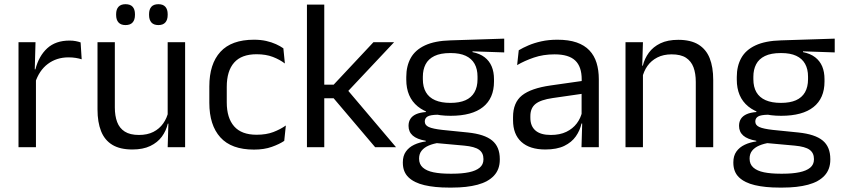

<svg xmlns="http://www.w3.org/2000/svg" viewBox="-20 -684 3906 892"><path d="M143 -298.5 124.5 -361 144.5 -362Q160.5 -424 199.5 -459.8Q238.5 -495.5 303 -495.5Q319 -495.5 331.8 -493Q344.5 -490.5 354.5 -487L359.5 -408.5Q347 -412.5 331.8 -415Q316.5 -417.5 298 -417.5Q243 -417.5 202.2 -387Q161.5 -356.5 143 -298.5ZM66 0V-488H145L141 -344L147 -338V0Z M513.5 -488V-184.5Q513.5 -146 524.2 -117.2Q535 -88.5 559.5 -72.8Q584 -57 625.5 -57Q664.5 -57 692.5 -71.2Q720.5 -85.5 738.2 -110.5Q756 -135.5 762.5 -167L777 -109.5H759.5Q752 -76.5 732 -49.2Q712 -22 678.2 -5.8Q644.5 10.5 595 10.5Q537.5 10.5 501.8 -11.2Q466 -33 449.5 -74.8Q433 -116.5 433 -175.5V-488ZM840 -488V0H759L762.5 -117L759 -122V-488ZM563 -567.5Q541.5 -567.5 530.5 -579.8Q519.5 -592 519.5 -614.5V-618Q519.5 -640.5 530.5 -652.5Q541.5 -664.5 563 -664.5Q585.5 -664.5 596.2 -652.5Q607 -640.5 607 -618V-614.5Q607 -592 596.2 -579.8Q585.5 -567.5 563 -567.5ZM716 -567.5Q694 -567.5 683.2 -579.8Q672.5 -592 672.5 -614.5V-618Q672.5 -640.5 683.2 -652.5Q694 -664.5 716 -664.5Q737.5 -664.5 748.2 -652.5Q759 -640.5 759 -618V-614.5Q759 -592 748.2 -579.8Q737.5 -567.5 716 -567.5Z M1160 11Q1055 11 1003.8 -45.8Q952.5 -102.5 952.5 -206.5V-282.5Q952.5 -387 1004 -443.2Q1055.5 -499.5 1160 -499.5Q1191 -499.5 1216.5 -493.8Q1242 -488 1262.2 -478.8Q1282.5 -469.5 1296.5 -459.5L1303.5 -389Q1280 -407 1247.8 -419.5Q1215.5 -432 1172 -432Q1102 -432 1067.8 -393.2Q1033.5 -354.5 1033.5 -280.5V-208.5Q1033.5 -136 1067.8 -97Q1102 -58 1172 -58Q1217 -58 1249.8 -70.5Q1282.5 -83 1308 -101L1300.5 -29.5Q1278.5 -14.5 1243 -1.8Q1207.5 11 1160 11Z M1723 0 1530 -227.5H1478.5V-290.5H1530L1715 -488H1811L1589.5 -252.5V-272L1820 0ZM1406 0V-662.5H1486.5V0Z M2073.5 -146Q1974 -146 1920.8 -189.5Q1867.5 -233 1867.5 -314V-326.5Q1867.5 -377 1888.2 -414.5Q1909 -452 1954.5 -473.2Q2000 -494.5 2073.5 -496.5L2322.5 -504.5V-440.5L2175.5 -445.5L2175 -442Q2209.5 -435 2231.5 -418Q2253.5 -401 2264.2 -375.5Q2275 -350 2275 -316V-305Q2275 -227.5 2224 -186.8Q2173 -146 2073.5 -146ZM2070 123H2081.5Q2126.5 123 2158.8 116.2Q2191 109.5 2208.5 95Q2226 80.5 2226 56.5V54.5Q2226 26.5 2205.8 11.8Q2185.5 -3 2136.5 -7.5L1998.5 -20L2021.5 -21Q1993.5 -17 1972.2 -8Q1951 1 1939 15.8Q1927 30.5 1927 52.5V53.5Q1927 79 1944.5 94.5Q1962 110 1994 116.5Q2026 123 2070 123ZM2065.5 187.5Q1999.5 187.5 1951.8 176.2Q1904 165 1877.8 139.8Q1851.5 114.5 1851.5 72V70Q1851.5 40 1865.8 20Q1880 0 1904.2 -11.5Q1928.5 -23 1958.5 -27L1958 -30Q1917 -37 1897.5 -54.2Q1878 -71.5 1878 -99V-99.5Q1878 -118.5 1886.8 -132Q1895.5 -145.5 1913.2 -153.5Q1931 -161.5 1958.5 -163.5V-173.5L2051.5 -150L2013.5 -151Q1979.5 -150.5 1966.5 -142.8Q1953.5 -135 1953.5 -119.5V-119Q1953.5 -102.5 1972 -94Q1990.5 -85.5 2035 -80.5L2153.5 -68.5Q2231 -60.5 2266.5 -31.2Q2302 -2 2302 55V57.5Q2302 103 2275 132Q2248 161 2198.5 174.2Q2149 187.5 2080 187.5ZM2072.5 -206Q2114.5 -206 2142.2 -218.2Q2170 -230.5 2184.2 -255.2Q2198.5 -280 2198.5 -316V-328Q2198.5 -363 2184.8 -387.5Q2171 -412 2143.5 -424.8Q2116 -437.5 2074.5 -437.5H2071.5Q2026.5 -437.5 1998.2 -423.8Q1970 -410 1957.2 -385.2Q1944.5 -360.5 1944.5 -327.5V-316Q1944.5 -280 1958.8 -255.5Q1973 -231 2001.5 -218.5Q2030 -206 2072.5 -206Z M2681.5 0 2685 -118.5 2682 -131V-286.5L2682.5 -315Q2682.5 -374.5 2652.2 -403Q2622 -431.5 2556.5 -431.5Q2504 -431.5 2460.2 -416.5Q2416.5 -401.5 2382.5 -381.5L2390 -450.5Q2409 -462 2435.2 -473.2Q2461.5 -484.5 2495.2 -492Q2529 -499.5 2569.5 -499.5Q2622 -499.5 2658.8 -486.8Q2695.5 -474 2718.2 -450Q2741 -426 2751.5 -392Q2762 -358 2762 -316V0ZM2513.5 10.5Q2441 10.5 2402.2 -24.8Q2363.5 -60 2363.5 -125.5V-140Q2363.5 -207.5 2405.2 -240.8Q2447 -274 2538 -287L2692.5 -309L2697 -250L2548 -228.5Q2492 -220.5 2468 -201.2Q2444 -182 2444 -144.5V-136.5Q2444 -98 2467.8 -77.5Q2491.5 -57 2539 -57Q2581 -57 2611 -71.5Q2641 -86 2659.5 -110.5Q2678 -135 2684.5 -165L2697 -110H2681.5Q2674.5 -78 2655.2 -50.5Q2636 -23 2601.5 -6.2Q2567 10.5 2513.5 10.5Z M3212.5 0V-303.5Q3212.5 -343 3201.8 -371.5Q3191 -400 3166.8 -415.8Q3142.5 -431.5 3100.5 -431.5Q3062 -431.5 3033.8 -417Q3005.5 -402.5 2988 -377.8Q2970.5 -353 2963.5 -321.5L2949 -379H2966.5Q2974.5 -412 2994.5 -439.2Q3014.5 -466.5 3048.2 -482.8Q3082 -499 3131 -499Q3189 -499 3224.8 -477Q3260.5 -455 3277 -413.8Q3293.5 -372.5 3293.5 -312.5V0ZM2886 0V-488H2967L2963.5 -371L2967 -366.5V0Z M3609 -146Q3509.5 -146 3456.2 -189.5Q3403 -233 3403 -314V-326.5Q3403 -377 3423.8 -414.5Q3444.5 -452 3490 -473.2Q3535.5 -494.5 3609 -496.5L3858 -504.5V-440.5L3711 -445.5L3710.5 -442Q3745 -435 3767 -418Q3789 -401 3799.8 -375.5Q3810.5 -350 3810.5 -316V-305Q3810.5 -227.5 3759.5 -186.8Q3708.5 -146 3609 -146ZM3605.5 123H3617Q3662 123 3694.2 116.2Q3726.5 109.5 3744 95Q3761.5 80.5 3761.5 56.5V54.5Q3761.5 26.5 3741.2 11.8Q3721 -3 3672 -7.5L3534 -20L3557 -21Q3529 -17 3507.8 -8Q3486.5 1 3474.5 15.8Q3462.5 30.5 3462.5 52.5V53.5Q3462.5 79 3480 94.5Q3497.5 110 3529.5 116.5Q3561.5 123 3605.5 123ZM3601 187.5Q3535 187.5 3487.2 176.2Q3439.5 165 3413.2 139.8Q3387 114.5 3387 72V70Q3387 40 3401.2 20Q3415.5 0 3439.8 -11.5Q3464 -23 3494 -27L3493.5 -30Q3452.5 -37 3433 -54.2Q3413.5 -71.5 3413.5 -99V-99.5Q3413.5 -118.5 3422.2 -132Q3431 -145.5 3448.8 -153.5Q3466.5 -161.5 3494 -163.5V-173.5L3587 -150L3549 -151Q3515 -150.5 3502 -142.8Q3489 -135 3489 -119.5V-119Q3489 -102.5 3507.5 -94Q3526 -85.5 3570.5 -80.5L3689 -68.5Q3766.5 -60.5 3802 -31.2Q3837.5 -2 3837.5 55V57.5Q3837.5 103 3810.5 132Q3783.5 161 3734 174.2Q3684.5 187.5 3615.5 187.5ZM3608 -206Q3650 -206 3677.8 -218.2Q3705.5 -230.5 3719.8 -255.2Q3734 -280 3734 -316V-328Q3734 -363 3720.2 -387.5Q3706.5 -412 3679 -424.8Q3651.5 -437.5 3610 -437.5H3607Q3562 -437.5 3533.8 -423.8Q3505.5 -410 3492.8 -385.2Q3480 -360.5 3480 -327.5V-316Q3480 -280 3494.2 -255.5Q3508.5 -231 3537 -218.5Q3565.5 -206 3608 -206Z"/></svg>

Font: Anek Odia Medium
Style: Regular
Weight: 400
Version: Version 1.003